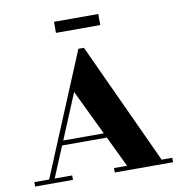

<svg xmlns="http://www.w3.org/2000/svg" viewBox="-80 -781 802 854"><g transform="rotate(-10 321.5 -353.5)"><path d="M633 -20V0H370V-20H429L362 -159H160L102 -20H181V0H10V-20H77L306 -570H331L585 -20ZM169 -180H352L254 -384ZM420 -707V-657H220V-707Z"/></g></svg>

Font: Rozha One
Style: Regular
Weight: 400
Designer: Tim Donaldson, Indian Type Foundry
Foundry: Indian Type Foundry
Version: Version 1.300;PS 1.0;hotconv 1.0.78;makeotf.lib2.5.61930; tt